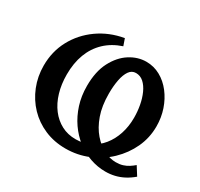

<svg xmlns="http://www.w3.org/2000/svg" viewBox="-145 -857 1095 1052"><g transform="rotate(30 402.5 -330.5)"><path d="M382 13Q310 13 249.5 -13Q189 -39 145 -85Q101 -131 76.5 -192Q52 -253 52 -322Q52 -411 91.5 -484.5Q131 -558 201 -608Q271 -658 362 -674L377 -631Q314 -610 271.5 -569.5Q229 -529 207.5 -472Q186 -415 186 -343Q186 -281 201.5 -229Q217 -177 246 -139Q275 -101 315 -80Q355 -59 404 -59Q454 -59 494.5 -79Q535 -99 564 -135Q593 -171 608.5 -218.5Q624 -266 624 -321Q624 -360 617 -398.5Q610 -437 595.5 -469Q581 -501 560 -520Q539 -539 511 -539Q485 -539 469 -516Q453 -493 445.5 -454Q438 -415 438 -367Q438 -289 458.5 -231.5Q479 -174 512.5 -135.5Q546 -97 584 -78.5Q622 -60 658 -60Q683 -60 702 -66Q721 -72 736.5 -82Q752 -92 766 -104L800 -50Q774 -28 747 -14Q720 0 692 6.5Q664 13 634 13Q585 13 537.5 -3.5Q490 -20 449.5 -51.5Q409 -83 378.5 -127Q348 -171 330.5 -225.5Q313 -280 313 -344Q313 -435 345 -496.5Q377 -558 426.5 -589.5Q476 -621 530 -621Q577 -621 618 -598.5Q659 -576 689.5 -536.5Q720 -497 737 -447Q754 -397 754 -341Q754 -269 724.5 -205.5Q695 -142 643.5 -92.5Q592 -43 524.5 -15Q457 13 382 13Z"/></g></svg>

Font: Ysabeau Office
Style: Bold
Weight: 700
Designer: Christian Thalmann (Catharsis Fonts)
Version: Version 2.001;gftools[0.9.30]; featfreeze: tnum,lnum,ss02